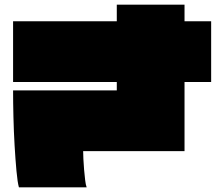

<svg xmlns="http://www.w3.org/2000/svg" viewBox="-20 -757 960 822"><path d="M61 45Q55 24 50.5 -25Q46 -74 42.5 -134Q39 -194 37.5 -257Q36 -320 36 -370H480V-406H36V-666H480V-737H770V-666H884V-406H770V-110H336Q336 -98 337 -76Q338 -54 340 -31Q342 -8 344.5 13.5Q347 35 351 45Z"/></svg>

Font: ChangwonDangamAsac Bold
Style: Regular
Weight: 700
Designer: Choi Chi-young, Lee Youngbeen, Kim Jungjin, Yoon Jihee, Han Dohee
Foundry: YoonDesign Inc.
Version: Version 1.010;Build 20210623